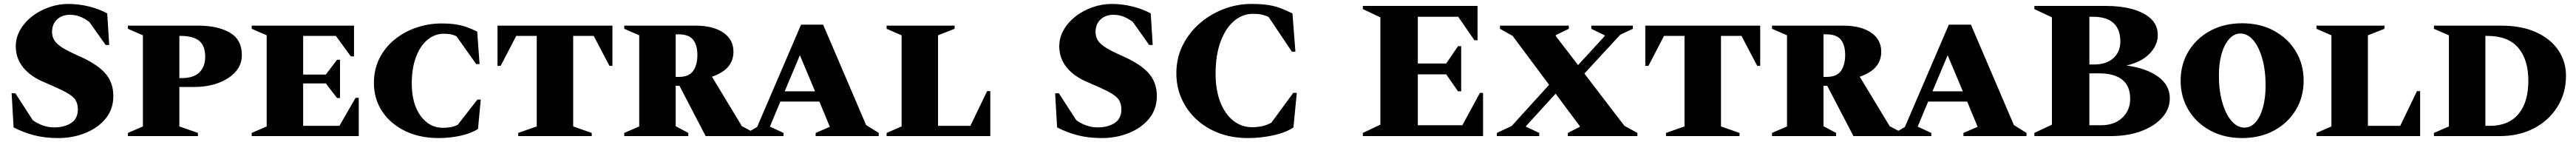

<svg xmlns="http://www.w3.org/2000/svg" viewBox="-20 -690 13068 720"><path d="M276 10Q207 10 152 -4.5Q97 -19 49 -44L39 -217H58L146 -81Q167 -65 195.5 -54.5Q224 -44 255 -44Q306 -44 340.5 -66Q375 -88 375 -136Q375 -164 362.5 -183.5Q350 -203 314 -222.5Q278 -242 207 -272Q136 -301 98 -347.5Q60 -394 60 -455Q60 -500 83 -539.5Q106 -579 144 -608Q182 -637 229.5 -653.5Q277 -670 326 -670Q380 -670 432 -657Q484 -644 524 -622L534 -462H516L433 -579Q410 -596 386.5 -605.5Q363 -615 334 -615Q295 -615 269.5 -591.5Q244 -568 244 -527Q244 -504 256 -485Q268 -466 297 -448Q326 -430 378 -407Q470 -367 512.5 -320Q555 -273 555 -203Q555 -137 516.5 -89.5Q478 -42 414 -16Q350 10 276 10Z M629 0V-16L705 -49V-511L629 -544V-560H985Q1085 -560 1146 -524.5Q1207 -489 1207 -411Q1207 -362 1175 -326Q1143 -290 1088 -269.5Q1033 -249 964 -249H890V-49L984 -16V0ZM890 -508V-294H901Q963 -294 992 -323.5Q1021 -353 1021 -402Q1021 -458 990.5 -483Q960 -508 895 -508Z M1257 0V-16L1333 -49V-511L1257 -544V-560H1776V-404H1760L1684 -508H1518V-312H1633L1690 -387H1705V-193H1690L1633 -267H1518V-52H1702L1784 -194H1800V0Z M2205 10Q2109 10 2035 -26Q1961 -62 1919 -125Q1877 -188 1877 -270Q1877 -339 1905.5 -395Q1934 -451 1982.5 -490Q2031 -529 2092.5 -550Q2154 -571 2219 -571Q2266 -571 2297 -565.5Q2328 -560 2352 -551Q2376 -542 2401 -530L2413 -365H2396L2296 -506Q2282 -513 2267.5 -516Q2253 -519 2231 -519Q2186 -519 2149 -488.5Q2112 -458 2090.5 -401Q2069 -344 2069 -267Q2069 -164 2113.5 -103Q2158 -42 2227 -42Q2247 -42 2265 -45Q2283 -48 2302 -57L2402 -185H2419L2405 -36Q2371 -14 2317 -2Q2263 10 2205 10Z M2609 0V-16L2703 -49V-508H2599L2520 -356H2504V-560H3087V-356H3072L2992 -508H2888V-49L2982 -16V0Z M3147 0V-16L3223 -49V-511L3147 -544V-560H3508Q3597 -560 3649 -525Q3701 -490 3701 -428Q3701 -384 3675 -352.5Q3649 -321 3592 -301L3744 -50L3809 -16V0H3560L3427 -255H3408V-50L3472 -16V0ZM3422 -516H3408V-300H3423Q3476 -300 3497 -331Q3518 -362 3518 -411Q3518 -462 3496 -489Q3474 -516 3422 -516Z M3769 0V-16L3821 -46L4044 -565H4156L4374 -56L4438 -16V0H4118V-16L4190 -47L4137 -175H3939L3886 -48L3955 -16V0ZM3961 -227H4115L4038 -410Z M4478 0V-16L4554 -49V-511L4478 -544V-560H4823V-544L4739 -511V-52H4903L4988 -228H5004V0Z M5570 10Q5501 10 5446 -4.5Q5391 -19 5343 -44L5333 -217H5352L5440 -81Q5461 -65 5489.5 -54.5Q5518 -44 5549 -44Q5600 -44 5634.5 -66Q5669 -88 5669 -136Q5669 -164 5656.5 -183.5Q5644 -203 5608 -222.5Q5572 -242 5501 -272Q5430 -301 5392 -347.5Q5354 -394 5354 -455Q5354 -500 5377 -539.5Q5400 -579 5438 -608Q5476 -637 5523.5 -653.5Q5571 -670 5620 -670Q5674 -670 5726 -657Q5778 -644 5818 -622L5828 -462H5810L5727 -579Q5704 -596 5680.5 -605.5Q5657 -615 5628 -615Q5589 -615 5563.5 -591.5Q5538 -568 5538 -527Q5538 -504 5550 -485Q5562 -466 5591 -448Q5620 -430 5672 -407Q5764 -367 5806.5 -320Q5849 -273 5849 -203Q5849 -137 5810.5 -89.5Q5772 -42 5708 -16Q5644 10 5570 10Z M6311 10Q6231 10 6164.5 -15Q6098 -40 6049.5 -85Q6001 -130 5974.5 -189.5Q5948 -249 5948 -319Q5948 -396 5980 -460Q6012 -524 6066 -571Q6120 -618 6188 -644Q6256 -670 6328 -670Q6382 -670 6417.5 -664Q6453 -658 6480.5 -647Q6508 -636 6537 -622L6552 -428H6534L6416 -604Q6399 -612 6381 -616Q6363 -620 6337 -620Q6283 -620 6240 -583Q6197 -546 6172 -478Q6147 -410 6147 -316Q6147 -233 6171 -172Q6195 -111 6237 -78Q6279 -45 6333 -45Q6358 -45 6382 -50Q6406 -55 6430 -68L6541 -219H6559L6542 -44Q6504 -18 6440.5 -4Q6377 10 6311 10Z M6894 0V-16L6983 -58V-602L6894 -644V-660H7476V-486H7460L7378 -605H7173V-368H7317L7377 -456H7393V-227H7377L7317 -313H7173V-55H7399L7488 -219H7504V0Z M7574 0V-16L7649 -51L7839 -260L7654 -508L7590 -544V-560H7939V-544L7873 -512V-507L7986 -360L8121 -507V-511L8053 -544V-560H8264V-544L8200 -514L8018 -317L8221 -52L8287 -16V0H7934V-16L7995 -47V-50L7872 -215L7723 -52L7721 -48L7789 -16V0Z M8432 0V-16L8526 -49V-508H8422L8343 -356H8327V-560H8910V-356H8895L8815 -508H8711V-49L8805 -16V0Z M8970 0V-16L9046 -49V-511L8970 -544V-560H9331Q9420 -560 9472 -525Q9524 -490 9524 -428Q9524 -384 9498 -352.5Q9472 -321 9415 -301L9567 -50L9632 -16V0H9383L9250 -255H9231V-50L9295 -16V0ZM9245 -516H9231V-300H9246Q9299 -300 9320 -331Q9341 -362 9341 -411Q9341 -462 9319 -489Q9297 -516 9245 -516Z M9592 0V-16L9644 -46L9867 -565H9979L10197 -56L10261 -16V0H9941V-16L10013 -47L9960 -175H9762L9709 -48L9778 -16V0ZM9784 -227H9938L9861 -410Z M10301 0V-16L10390 -58V-602L10301 -644V-660H10664Q10739 -660 10798.5 -643.5Q10858 -627 10892.5 -594.5Q10927 -562 10927 -512Q10927 -461 10885.5 -418Q10844 -375 10768 -358Q10870 -344 10929 -301Q10988 -258 10988 -192Q10988 -137 10949 -93.5Q10910 -50 10842.5 -25Q10775 0 10689 0ZM10598 -605H10580V-363H10603Q10666 -363 10701.5 -395Q10737 -427 10737 -480Q10737 -541 10702.5 -573Q10668 -605 10598 -605ZM10631 -318H10580V-55H10638Q10707 -55 10747 -93Q10787 -131 10787 -189Q10787 -254 10746.5 -286Q10706 -318 10631 -318Z M11355 10Q11264 10 11193.5 -28Q11123 -66 11083 -132Q11043 -198 11043 -281Q11043 -364 11083 -430Q11123 -496 11193.5 -534Q11264 -572 11355 -572Q11446 -572 11516.5 -534Q11587 -496 11627 -430Q11667 -364 11667 -281Q11667 -198 11627 -132Q11587 -66 11516.5 -28Q11446 10 11355 10ZM11367 -43Q11400 -43 11424 -71Q11448 -99 11461 -147Q11474 -195 11474 -256Q11474 -332 11457.5 -391.5Q11441 -451 11412 -485.5Q11383 -520 11346 -520Q11314 -520 11289 -492Q11264 -464 11250.5 -416Q11237 -368 11237 -307Q11237 -232 11254 -172Q11271 -112 11300.5 -77.5Q11330 -43 11367 -43Z M11732 0V-16L11808 -49V-511L11732 -544V-560H12077V-544L11993 -511V-52H12157L12242 -228H12258V0Z M12328 0V-16L12404 -49V-511L12328 -544V-560H12668Q12773 -560 12846.5 -526.5Q12920 -493 12959 -435.5Q12998 -378 12998 -306Q12998 -218 12954.5 -148.5Q12911 -79 12835.5 -39.5Q12760 0 12662 0ZM12599 -508H12589V-52H12612Q12707 -52 12757 -112Q12807 -172 12807 -280Q12807 -388 12755.5 -448Q12704 -508 12599 -508Z"/></svg>

Font: Spectral SC ExtraBold
Style: Regular
Weight: 800
Designer: Jean-Baptiste Levee
Foundry: Production Type
Version: Version 2.001